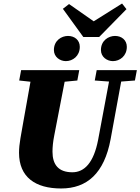

<svg xmlns="http://www.w3.org/2000/svg" viewBox="-20 -1050 797 1090"><path d="M518 -593 599 -587 537 -256C512 -126 459 -72 391 -72C311 -72 278 -116 278 -189C278 -215 281 -246 288 -281L347 -586L419 -593L430 -652H100L89 -593L153 -586C140 -509 125 -432 112 -356L96 -265C91 -235 88 -208 88 -183C88 -44 181 20 327 20C474 20 572 -66 608 -260L668 -587L746 -593L757 -652H529ZM354 -703C393 -703 433 -732 433 -784C433 -822 404 -846 366 -846C329 -846 286 -820 286 -766C286 -726 321 -703 354 -703ZM621 -703C660 -703 700 -732 700 -784C700 -822 671 -846 633 -846C596 -846 553 -820 553 -766C553 -726 588 -703 621 -703ZM453 -840H543L698 -998L673 -1030L512 -929L372 -1027L337 -1000Z"/></svg>

Font: Source Serif Pro Black
Style: Italic
Weight: 900
Italic angle: -12°
Designer: Frank Grießhammer
Foundry: Adobe Systems Incorporated
Version: Version 3.001;hotconv 1.0.111;makeotfexe 2.5.65597